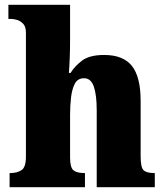

<svg xmlns="http://www.w3.org/2000/svg" viewBox="-20 -780 689 800"><path d="M20 0V-59H24Q51 -59 69.5 -71Q88 -83 88 -127V-644Q88 -669 76.5 -681Q65 -693 51 -697Q37 -701 29 -701H15V-760H272V-614Q272 -574 270.5 -537Q269 -500 267 -476H274Q291 -504 322 -527.5Q353 -551 414 -551Q493 -551 529.5 -505.5Q566 -460 566 -359V-129Q566 -83 578 -71Q590 -59 622 -59H625V0H383V-320Q383 -384 371 -419Q359 -454 330 -454Q304 -454 292 -431.5Q280 -409 276 -374Q272 -339 272 -303V-124Q272 -82 286 -70.5Q300 -59 331 -59H334V0Z"/></svg>

Font: Noto Serif Armenian SemiCondensed Black
Style: Regular
Weight: 900
Width: 4
Designer: Monotype Design Team
Foundry: Monotype Imaging Inc.
Version: Version 2.008; ttfautohint (v1.8.4.7-5d5b)